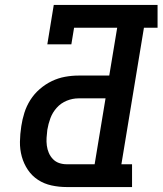

<svg xmlns="http://www.w3.org/2000/svg" viewBox="-20 -755 656 775"><path d="M249 0Q218 0 188 -6.5Q158 -13 133.5 -29Q109 -45 92.5 -69.5Q76 -94 68 -123Q60 -152 60.5 -183Q61 -214 66 -246Q70 -273 78.5 -300Q87 -327 102.5 -351.5Q118 -376 140.5 -395.5Q163 -415 189 -427.5Q215 -440 242.5 -445Q270 -450 297 -450H421L453 -643H279L268 -576H171L197 -735H616V-643H561L470 -92H513V0ZM249 -92H362L406 -358H297Q273 -358 249.5 -348.5Q226 -339 209 -320Q192 -301 183.5 -278Q175 -255 171 -231Q169 -215 168 -199Q167 -183 169 -167.5Q171 -152 177 -138Q183 -124 193.5 -113Q204 -102 218.5 -97Q233 -92 249 -92Z"/></svg>

Font: Iosevka Slab Semibold Extended
Style: Italic
Weight: 600
Width: 7
Italic angle: -9°
Monospace: yes
Designer: Belleve Invis
Foundry: Belleve Invis
Version: Version 11.1.0; ttfautohint (v1.8.3)